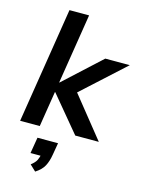

<svg xmlns="http://www.w3.org/2000/svg" viewBox="-146 -820 882 1181"><g transform="rotate(15 295.5 -229.0)"><path d="M28 0 145 -736H270L199 -290H201L435 -505H591L298 -238V-288L529 0H379L191 -226H189L153 0ZM198 278 160 242Q186 222 195 203.5Q204 185 208 160L233 175H141L158 73H289L276 149Q269 192 253 222.5Q237 253 198 278Z"/></g></svg>

Font: Mulish ExtraLight
Style: Bold Italic
Weight: 700
Italic angle: -9°
Version: Version 3.603